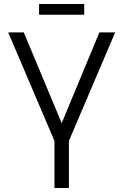

<svg xmlns="http://www.w3.org/2000/svg" viewBox="-20 -942 617 962"><path d="M325.2 -235.8V0H252.9V-235.8L21 -779.8H99.1L289.1 -325.2L478 -779.8H557.1ZM175.8 -868.2V-921.9H401.9V-868.2Z"/></svg>

Font: Cooper Hewitt
Style: Book
Weight: 705
Designer: Village Type and Design LLC
Foundry: Cooper Hewitt Smithsonian Design Museum
Version: 1.000